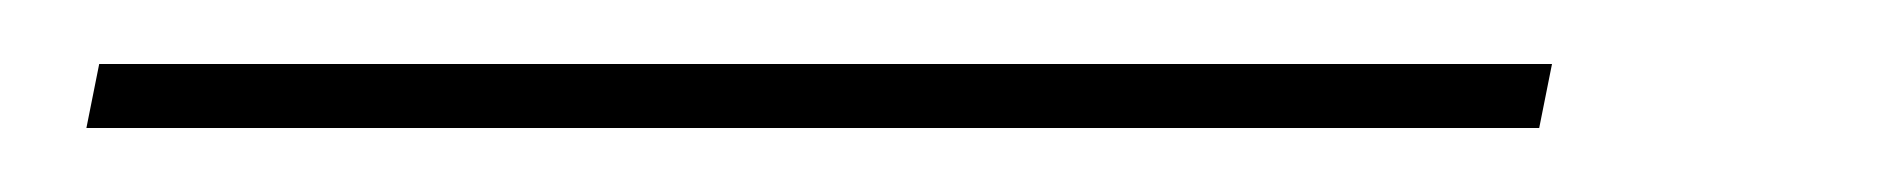

<svg xmlns="http://www.w3.org/2000/svg" viewBox="-20 12 594 60"><path d="M7 52 11 32H465L461 52Z"/></svg>

Font: DM Sans 28pt Thin
Style: Italic
Weight: 250
Italic angle: -10°
Version: Version 4.004;gftools[0.9.30]